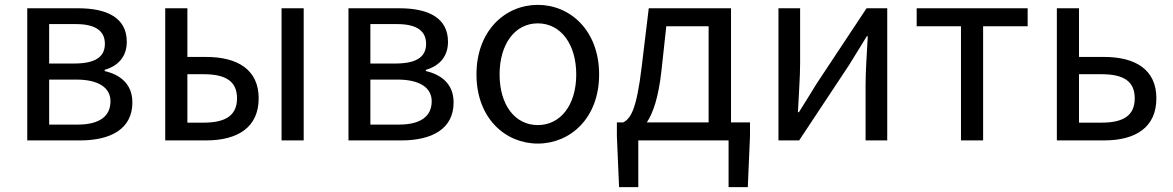

<svg xmlns="http://www.w3.org/2000/svg" viewBox="-20 -577 4819 789"><path d="M92 0H309C435 0 524 -47 524 -156C524 -234 471 -271 410 -285V-290C466 -306 501 -345 501 -405C501 -504 420 -543 301 -543H92ZM182 -316V-478H292C375 -478 411 -448 411 -397C411 -346 376 -316 285 -316ZM182 -65V-250H293C386 -250 434 -216 434 -161C434 -100 390 -65 299 -65Z M659 0H827C956 0 1043 -53 1043 -173C1043 -291 956 -343 827 -343H750V-543H659ZM1137 0H1228V-543H1137ZM750 -73V-272H817C909 -272 954 -242 954 -173C954 -104 909 -73 817 -73Z M1412 0H1629C1755 0 1844 -47 1844 -156C1844 -234 1791 -271 1730 -285V-290C1786 -306 1821 -345 1821 -405C1821 -504 1740 -543 1621 -543H1412ZM1502 -316V-478H1612C1695 -478 1731 -448 1731 -397C1731 -346 1696 -316 1605 -316ZM1502 -65V-250H1613C1706 -250 1754 -216 1754 -161C1754 -100 1710 -65 1619 -65Z M2190 13C2323 13 2442 -91 2442 -271C2442 -452 2323 -557 2190 -557C2057 -557 1938 -452 1938 -271C1938 -91 2057 13 2190 13ZM2190 -63C2096 -63 2033 -146 2033 -271C2033 -396 2096 -481 2190 -481C2284 -481 2348 -396 2348 -271C2348 -146 2284 -63 2190 -63Z M2603 0H2974V192H3053L3062 -17V-74H2984V-543H2646L2617 -303C2596 -127 2572 -90 2541 -74H2515V-17L2524 192H2603ZM2698 -285 2718 -469H2892V-74H2638C2664 -113 2686 -177 2698 -285Z M3179 0H3264L3470 -311C3490 -344 3521 -394 3542 -428H3546C3542 -357 3537 -284 3537 -227V0H3626V-543H3541L3335 -232C3315 -199 3284 -149 3263 -116H3259C3262 -186 3268 -259 3268 -316V-543H3179Z M3929 0H4020V-469H4203V-543H3747V-469H3929Z M4323 0H4517C4646 0 4732 -53 4732 -173C4732 -291 4646 -343 4517 -343H4414V-543H4323ZM4414 -73V-272H4507C4599 -272 4643 -242 4643 -173C4643 -104 4599 -73 4507 -73Z"/></svg>

Font: Noto Sans JP
Style: Regular
Weight: 400
Designer: Ryoko NISHIZUKA  (kana, bopomofo & ideographs); Paul D. Hunt (Latin, Greek & Cyrillic); Sandoll Communications , Soo-you
Foundry: Adobe
Version: Version 2.002;hotconv 1.0.116;makeotfexe 2.5.65601